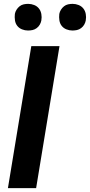

<svg xmlns="http://www.w3.org/2000/svg" viewBox="-20 -974 466 994"><path d="M21 0 142 -735H288L167 0ZM355 -816Q339 -816 324 -822Q309 -828 299.5 -840Q290 -852 287.5 -868.5Q285 -885 287 -902Q289 -913 295.5 -923.5Q302 -934 311.5 -941.5Q321 -949 332.5 -951.5Q344 -954 356 -954Q372 -954 387 -948Q402 -942 411.5 -930Q421 -918 424 -901.5Q427 -885 424 -868Q422 -857 416 -846.5Q410 -836 400 -828.5Q390 -821 378.5 -818.5Q367 -816 355 -816ZM125 -816Q109 -816 94 -822Q79 -828 69.5 -840Q60 -852 57.5 -868.5Q55 -885 57 -902Q59 -913 65.5 -923.5Q72 -934 81.5 -941.5Q91 -949 102.5 -951.5Q114 -954 126 -954Q142 -954 157 -948Q172 -942 181.5 -930Q191 -918 194 -901.5Q197 -885 194 -868Q192 -857 186 -846.5Q180 -836 170 -828.5Q160 -821 148.5 -818.5Q137 -816 125 -816Z"/></svg>

Font: Iosevka Aile Heavy
Style: Italic
Weight: 900
Italic angle: -9°
Designer: Belleve Invis
Foundry: Belleve Invis
Version: Version 31.1.0; ttfautohint (v1.8.4)